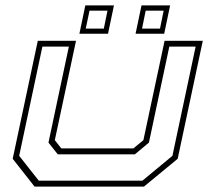

<svg xmlns="http://www.w3.org/2000/svg" viewBox="-20 -691 776 711"><path d="M108 0 27 -103 120 -540H261.5L183 -172L207 -141.5H474L511 -172L589.5 -540H731L638 -103L513 0ZM123.5 -22H507.5L618.5 -114L704.5 -518.5H607L531.5 -163L479.5 -119.5H194L159.5 -163L235 -518.5H137L51 -114ZM482 -566 504 -671H610L588 -566ZM274 -566 296 -671H402L380 -566ZM297.5 -585H364.5L378 -651.5H311.5ZM506 -585H572.5L586 -651.5H519.5Z"/></svg>

Font: Tourney Expanded ExtraLight
Style: Italic
Weight: 200
Width: 7
Italic angle: -12°
Designer: Tyler Finck
Foundry: Etcetera Type Co
Version: Version 1.010; ttfautohint (v1.8.3)